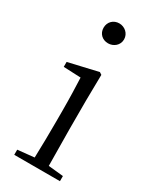

<svg xmlns="http://www.w3.org/2000/svg" viewBox="-195 -818 719 877"><g transform="rotate(30 164.0 -380.0)"><path d="M160 -655C189 -655 215 -676 215 -707C215 -738 189 -760 160 -760C130 -760 107 -738 107 -707C107 -676 130 -655 160 -655ZM130 0H285V-27L206 -35L204 -227V-378L206 -515L194 -523L39 -487V-461L130 -457C132 -407 134 -352 134 -285V-227C134 -173 133 -91 131 -36L44 -27V0Z"/></g></svg>

Font: Noto Serif CJK TC Light
Style: Regular
Weight: 300
Designer: Ryoko NISHIZUKA 西塚涼子 (kana & ideographs); Frank Grießhammer (Latin, Greek & Cyrillic); Wenlong ZHANG 张文龙 (bopomofo); San
Foundry: Adobe
Version: Version 2.001;hotconv 1.1.0;makeotfexe 2.6.0